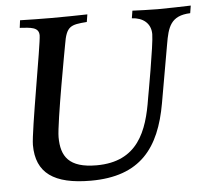

<svg xmlns="http://www.w3.org/2000/svg" viewBox="-50 -723 866 790"><g transform="rotate(-5 383.0 -327.5)"><path d="M57 -638C101 -635 136 -635 136 -600C136 -566 69 -208 69 -153C69 -37 142 14 294 14C499 14 581 -96 613 -278L655 -517C667 -588 680 -634 761 -637L766 -668C725 -667 677 -665 630 -665C593 -665 556 -667 525 -668L520 -637C565 -635 598 -610 598 -565C598 -522 558 -304 558 -304C537 -169 493 -47 323 -47C209 -47 177 -96 177 -176C177 -233 237 -553 237 -553C249 -628 266 -633 334 -638L339 -669C295 -668 244 -667 192 -667C146 -667 100 -668 61 -669Z"/></g></svg>

Font: KpRoman
Style: SemiboldItalic
Weight: 600
Italic angle: -11°
Version: Version 0.66